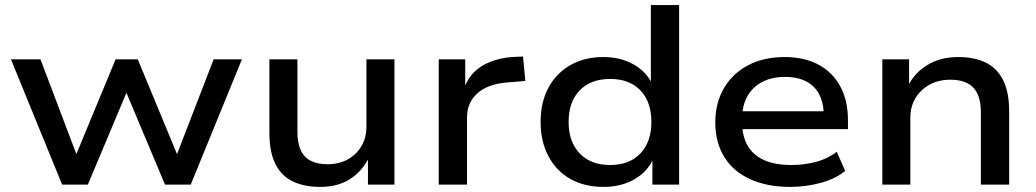

<svg xmlns="http://www.w3.org/2000/svg" viewBox="-20 -725 4067 754"><path d="M224 0 23 -492H139L287 -101H272L434 -492H521L683 -101H668L819 -492H930L729 0H628L460 -400H493L325 0Z M1237 9Q1174 9 1129 -13Q1084 -35 1061 -82Q1038 -129 1038 -203V-492H1148V-207Q1148 -164 1161 -135.5Q1174 -107 1200.5 -93.5Q1227 -80 1266 -80Q1312 -80 1346.5 -99.5Q1381 -119 1400 -152Q1419 -185 1419 -227V-492H1529V0H1425V-108H1430Q1403 -53 1355 -22Q1307 9 1237 9Z M1703 0V-492H1807V-373H1801Q1820 -432 1869 -463.5Q1918 -495 1990 -501L2034 -503L2043 -407L1969 -401Q1893 -394 1853.5 -357.5Q1814 -321 1814 -264V0Z M2350 9Q2275 9 2219.5 -22.5Q2164 -54 2133.5 -112Q2103 -170 2103 -246Q2103 -323 2133.5 -380Q2164 -437 2219.5 -469Q2275 -501 2349 -501Q2418 -501 2470 -471Q2522 -441 2543 -390H2536V-705H2647V0H2542V-107H2548Q2525 -52 2472.5 -21.5Q2420 9 2350 9ZM2376 -77Q2452 -77 2495 -122.5Q2538 -168 2538 -246Q2538 -325 2495 -370Q2452 -415 2376 -415Q2300 -415 2256.5 -370Q2213 -325 2213 -246Q2213 -168 2256.5 -122.5Q2300 -77 2376 -77Z M3083 9Q2992 9 2925.5 -21.5Q2859 -52 2824 -109Q2789 -166 2789 -244Q2789 -320 2822.5 -378Q2856 -436 2917.5 -468.5Q2979 -501 3061 -501Q3139 -501 3194.5 -471Q3250 -441 3280 -385.5Q3310 -330 3310 -253V-218H2874V-288H3235L3215 -270Q3215 -345 3175.5 -384Q3136 -423 3063 -423Q3011 -423 2973 -403Q2935 -383 2914.5 -346Q2894 -309 2894 -257V-248Q2894 -192 2915.5 -154Q2937 -116 2980 -96.5Q3023 -77 3088 -77Q3138 -77 3184 -89Q3230 -101 3266 -129L3299 -54Q3262 -23 3203.5 -7Q3145 9 3083 9Z M3445 0V-492H3550V-386H3545Q3572 -440 3623 -470.5Q3674 -501 3743 -501Q3807 -501 3851.5 -479Q3896 -457 3919.5 -410Q3943 -363 3943 -288V0H3832V-283Q3832 -328 3819 -356Q3806 -384 3779.5 -398Q3753 -412 3713 -412Q3666 -412 3630.5 -392.5Q3595 -373 3575 -339.5Q3555 -306 3555 -264V0Z"/></svg>

Font: Nunito Sans 10pt SemiExpanded SemiBold
Style: Regular
Weight: 600
Width: 6
Designer: Vernon Adams
Foundry: Vernon Adams
Version: Version 3.101;gftools[0.9.27]